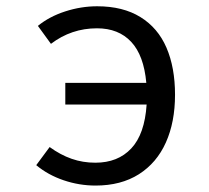

<svg xmlns="http://www.w3.org/2000/svg" viewBox="-20 -571 655 603"><path d="M529.7 -273.3Q529.7 -187.7 501 -123.6Q472.3 -59.5 416.2 -23.8Q360 11.8 280 11.8Q228.7 11.8 179.7 -4.9Q130.8 -21.5 93.8 -52.3L135.9 -109.2Q169.7 -84.6 204.9 -72.3Q240 -60 279.5 -60Q350.3 -60 392.3 -104.9Q434.4 -149.7 440.5 -242.6H185.1V-310.8H439.5Q431.8 -396.9 392.1 -439.5Q352.3 -482.1 284.6 -482.1Q204.1 -482.1 140 -433.3L99 -489.7Q134.9 -519 184.6 -535.1Q234.4 -551.3 285.1 -551.3Q366.2 -551.3 421 -517.4Q475.9 -483.6 502.8 -421.3Q529.7 -359 529.7 -273.3Z"/></svg>

Font: Fira Code Fixed
Style: Regular
Weight: 400
Monospace: yes
Designer: Carrois Corporate, Edenspiekermann AG, Nikita Prokopov
Foundry: Carrois Corporate, Edenspiekermann AG, Nikita Prokopov
Version: Version 5.002